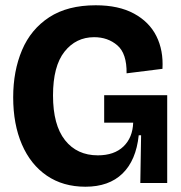

<svg xmlns="http://www.w3.org/2000/svg" viewBox="-20 -694 688 728"><path d="M304 14Q219 14 157.5 -28Q96 -70 63 -146.5Q30 -223 30 -325Q30 -425 63.5 -504Q97 -583 166.5 -628.5Q236 -674 343 -674Q430 -674 488 -642.5Q546 -611 573 -557Q600 -503 596 -433L460 -416Q461 -491 425 -522Q389 -553 337 -553Q268 -553 224.5 -498Q181 -443 181 -332Q181 -220 226.5 -162.5Q272 -105 351 -105Q413 -105 448 -138.5Q483 -172 485 -229H375V-333H614V-214V0H512L515 -181H506Q496 -86 444.5 -36Q393 14 304 14Z"/></svg>

Font: Bricolage Grotesque 48pt Bricolage Grotesque 48pt Regular
Style: Bold
Weight: 700
Designer: Mathieu Triay
Foundry: Atelier Triay
Version: Version 1.000; ttfautohint (v1.8.4.7-5d5b);gftools[0.9.32]